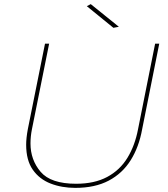

<svg xmlns="http://www.w3.org/2000/svg" viewBox="-20 -912 815 932"><path d="M530.5 -777 401.5 -882 420.5 -892 557 -782ZM345.5 0Q280 0 225.8 -21Q171.5 -42 139.2 -88Q107 -134 107 -209.5Q107 -241.5 115 -284.5L198.5 -700H218.5L135 -284.5Q128 -249.5 128 -215.5Q128 -136 177.2 -78Q226.5 -20 349.5 -20Q438.5 -20 500.2 -53Q562 -86 598.5 -145.8Q635 -205.5 650 -284.5L733 -700H753L670 -284.5Q654.5 -198.5 614.5 -134.5Q574.5 -70.5 507.8 -35.2Q441 0 345.5 0Z"/></svg>

Font: Argentum Sans Thin
Style: Italic
Weight: 100
Italic angle: -11°
Designer: Julieta Ulanovsky (font), Cristiano Sobral (main changes and remaster)
Foundry: Julieta Ulanovsky (font), Cristiano Sobral (main changes and remaster)
Version: Version 2.007;June 15, 2022;FontCreator 14.0.0.2814 64-bit; 